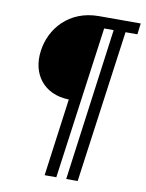

<svg xmlns="http://www.w3.org/2000/svg" viewBox="-91 -806 729 956"><g transform="rotate(10 273.5 -328.5)"><path d="M542 -742H331C179 -742 91 -635 76 -522C59 -403 128 -310 255 -307L202 85H261L367 -686H415L311 85H369L475 -686H535Z"/></g></svg>

Font: Cheyenne Sans
Style: Italic
Weight: 400
Italic angle: -8.13011°
Designer: The Public Sans project authors (U.S. Web Design System), Libre Franklin designed by Pablo Impallari and Rodrigo Fuenzal
Foundry: The Cheyenne Sans Project Authors
Version: Version 2.007